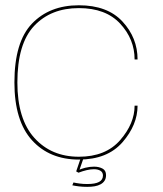

<svg xmlns="http://www.w3.org/2000/svg" viewBox="-20 -616 634 746"><path d="M286.5 4Q397 4 455.8 -63.2Q514.5 -130.5 514.5 -205.5H503Q503 -136 446.8 -71.5Q390.5 -7 286.5 -7Q179.5 -7 113.5 -80.2Q47.5 -153.5 47.5 -295.5Q47.5 -446 112.5 -515.2Q177.5 -584.5 286.5 -584.5Q391 -584.5 447 -524Q503 -463.5 503 -385H514.5Q514.5 -469 456 -532.2Q397.5 -595.5 286.5 -595.5Q172.5 -595.5 104.2 -524.2Q36 -453 36 -295.5Q36 -146.5 104.2 -71.2Q172.5 4 286.5 4ZM319 110Q334.5 110 347.8 107.8Q361 105.5 371 100Q381 94.5 386.5 85.8Q392 77 392 64.5Q392 46 378 38.8Q364 31.5 345.5 31.5Q328.5 31.5 311.2 35.8Q294 40 285 45.5V55Q300.5 49 316.2 45.2Q332 41.5 345 41.5Q360.5 41.5 370.2 47.5Q380 53.5 380 66Q380 82.5 365 90.8Q350 99 319 99Q303.5 99 290 97.2Q276.5 95.5 265.5 93L261 104Q272.5 106.5 287 108.2Q301.5 110 319 110ZM285 55 304 0H293L276 50Z"/></svg>

Font: Anybody SemiExpanded Thin
Style: Regular
Weight: 250
Width: 6
Version: Version 1.113;gftools[0.9.25]